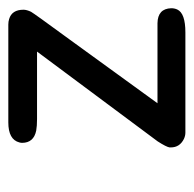

<svg xmlns="http://www.w3.org/2000/svg" viewBox="-22 -432 455 450"><g transform="rotate(-90 205.0 -207.5)"><path d="M98.1 -64.9Q98.1 -64.9 308.6 -347.7H150.4Q134.3 -347.7 123.5 -349.6Q94.7 -355.5 94.7 -382.8Q94.7 -385.7 95.7 -389.2Q102.5 -415 142.6 -415H372.1Q378.9 -415 384.8 -413.1Q406.7 -406.7 406.7 -379.4Q406.7 -372.1 401.9 -361.8Q397.5 -354 337.4 -272Q256.8 -161.1 187.5 -65.4H375Q409.2 -64.9 410.2 -33.2Q410.2 -25.4 407.2 -19Q398.4 0 353.5 0H118.7Q111.3 0 104 -3.4Q84 -13.2 84 -34.2Q84 -35.6 84 -37.1Q85 -44.4 98.1 -64.9Z"/></g></svg>

Font: Vibur
Style: Medium
Weight: 400
Version: Version 1.004